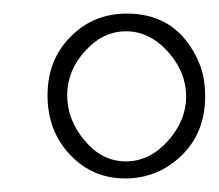

<svg xmlns="http://www.w3.org/2000/svg" viewBox="-20 -633 326 286"><path d="M106.9 -557.1C124.5 -576.7 145 -586.4 168 -586.4C190.9 -586.4 211.9 -576.2 230 -556.2C248 -536.1 257.3 -513.7 257.3 -489.3C257.3 -465.3 248 -442.9 230 -422.9C211.9 -402.8 190.9 -392.6 167.5 -392.6C144 -392.6 123.5 -402.8 106.4 -423.3C88.9 -443.8 80.1 -466.3 80.1 -491.2C80.1 -516.1 89.4 -538.1 106.9 -557.1ZM84 -402.8C106 -379.4 133.3 -367.2 166.5 -367.2C199.2 -367.2 227.5 -378.9 251 -401.9C273.9 -424.3 285.6 -453.6 285.6 -489.7C285.6 -507.8 282.7 -524.4 276.9 -538.6C256.3 -587.9 220.2 -612.8 168.9 -612.8C135.7 -612.8 107.4 -601.1 85 -578.1C62 -555.2 50.8 -525.9 50.8 -490.7C50.8 -455.6 62 -426.3 84 -402.8Z"/></svg>

Font: Meera New
Style: Regular
Weight: 400
Designer: Hussain K H
Foundry: RIT
Version: 1.4.1